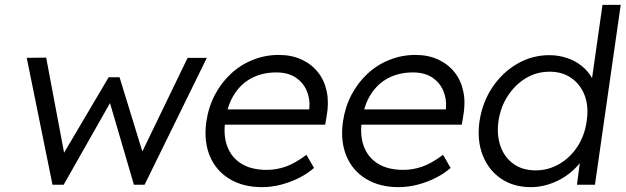

<svg xmlns="http://www.w3.org/2000/svg" viewBox="-20 -760 2574 790"><path d="M196 0 90 -522 170 -523 250 -98 225 -100 427 -442H472L577 -100L547 -98L752 -522H831L575 0H531L422 -372L452 -370L242 0Z M1058 10Q980 10 924 -24Q868 -58 843 -119Q818 -180 829 -259Q838 -320 864 -369.5Q890 -419 929.5 -456Q969 -493 1020 -513.5Q1071 -534 1127 -534Q1180 -534 1221 -515Q1262 -496 1288.5 -462.5Q1315 -429 1324.5 -383Q1334 -337 1324 -282L1318 -247H883L881 -310H1270L1250 -293L1253 -317Q1256 -353 1242 -386.5Q1228 -420 1196.5 -441Q1165 -462 1117 -462Q1061 -462 1017 -439.5Q973 -417 944.5 -373Q916 -329 907 -264Q898 -202 915.5 -156.5Q933 -111 974 -86Q1015 -61 1078 -61Q1115 -61 1153 -73.5Q1191 -86 1241 -123L1272 -69Q1246 -46 1211.5 -28.5Q1177 -11 1137.5 -0.5Q1098 10 1058 10Z M1620 10Q1542 10 1486 -24Q1430 -58 1405 -119Q1380 -180 1391 -259Q1400 -320 1426 -369.5Q1452 -419 1491.5 -456Q1531 -493 1582 -513.5Q1633 -534 1689 -534Q1742 -534 1783 -515Q1824 -496 1850.5 -462.5Q1877 -429 1886.5 -383Q1896 -337 1886 -282L1880 -247H1445L1443 -310H1832L1812 -293L1815 -317Q1818 -353 1804 -386.5Q1790 -420 1758.5 -441Q1727 -462 1679 -462Q1623 -462 1579 -439.5Q1535 -417 1506.5 -373Q1478 -329 1469 -264Q1460 -202 1477.5 -156.5Q1495 -111 1536 -86Q1577 -61 1640 -61Q1677 -61 1715 -73.5Q1753 -86 1803 -123L1834 -69Q1808 -46 1773.5 -28.5Q1739 -11 1699.5 -0.5Q1660 10 1620 10Z M2164 10Q2093 10 2041.5 -25Q1990 -60 1966 -121.5Q1942 -183 1953 -261Q1965 -340 2006.5 -401.5Q2048 -463 2109 -498Q2170 -533 2240 -533Q2279 -533 2314 -521Q2349 -509 2375 -487.5Q2401 -466 2416 -438.5Q2431 -411 2430 -381L2409 -389L2459 -740H2534L2428 0H2354L2371 -130L2391 -137Q2383 -109 2360.5 -82.5Q2338 -56 2307 -35Q2276 -14 2239 -2Q2202 10 2164 10ZM2184 -59Q2236 -59 2281 -85Q2326 -111 2356 -157Q2386 -203 2394 -262Q2403 -321 2386 -366.5Q2369 -412 2331.5 -438.5Q2294 -465 2242 -465Q2188 -465 2144 -438.5Q2100 -412 2070 -366.5Q2040 -321 2031 -262Q2023 -204 2039.5 -158Q2056 -112 2093 -85.5Q2130 -59 2184 -59Z"/></svg>

Font: Lexend Light
Style: Italic
Weight: 300
Italic angle: -8.13011°
Designer: Bonnie Shaver-Troup, Thomas Jockin
Foundry: Lexend
Version: Version 1.007